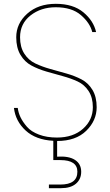

<svg xmlns="http://www.w3.org/2000/svg" viewBox="-20 -731 576 1005"><path d="M486 -170Q486 -100 431.5 -46.5Q377 7 279 7V89Q340 85 372.5 106Q405 127 405 168Q405 207 377.5 230.5Q350 254 299 254H236V235H296Q385 235 385 168Q385 107 296 107H259V6Q167 1 114 -48Q61 -97 53 -166H73Q76 -141 87.5 -117Q99 -93 121 -67.5Q143 -42 184 -26.5Q225 -11 278 -11Q363 -11 414.5 -57Q466 -103 466 -170Q466 -220 444 -254Q422 -288 386.5 -304.5Q351 -321 308.5 -332.5Q266 -344 223 -356.5Q180 -369 144.5 -388Q109 -407 87 -444Q65 -481 65 -536Q65 -608 122.5 -659.5Q180 -711 272 -711Q363 -711 416.5 -666.5Q470 -622 483 -563H463Q451 -611 403.5 -652Q356 -693 272 -693Q194 -693 139.5 -650Q85 -607 85 -536Q85 -485 107 -450.5Q129 -416 164.5 -399Q200 -382 243 -370Q286 -358 328.5 -346Q371 -334 406.5 -315.5Q442 -297 464 -260.5Q486 -224 486 -170Z"/></svg>

Font: SVN-Poppins Thin
Style: Regular
Weight: 100
Designer: Ninad Kale (Devanagari), Jonny Pinhorn (Latin)
Foundry: Indian Type Foundry
Version: Version 3.002 2017